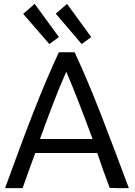

<svg xmlns="http://www.w3.org/2000/svg" viewBox="-20 -963 691 985"><path d="M641 2H583L543 1C519 -62 498 -120 479 -178H161C140 -121 118 -62 96 2H6C111 -285 186 -489 282 -695H363C459 -488 533 -286 641 2ZM320 -595C273 -490 232 -378 185 -250H455C407 -379 364 -493 320 -595ZM266 -893 324 -943 448 -773 399 -737ZM99 -892 158 -943 282 -773 233 -737Z"/></svg>

Font: Repo Regular
Style: Regular
Weight: 400
Designer: Stefan Peev
Foundry: Context Ltd
Version: Version 1.502